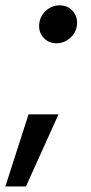

<svg xmlns="http://www.w3.org/2000/svg" viewBox="-48 -527 336 707"><path d="M-28.3 159.7 57.1 -106H167.5L47.4 159.7ZM160.2 -367.7Q129.4 -367.7 110.6 -390.1Q91.8 -412.6 97.2 -444.3Q101.6 -471.2 123 -489.3Q144.5 -507.3 171.4 -507.3Q202.6 -507.3 221.2 -484.9Q239.7 -462.4 234.9 -431.2Q230.5 -404.3 209 -386Q187.5 -367.7 160.2 -367.7Z"/></svg>

Font: Inter 24pt Medium
Style: Italic
Weight: 500
Italic angle: -9.3988°
Designer: Rasmus Andersson
Foundry: rsms
Version: Version 4.001;git-66647c0bb